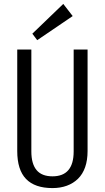

<svg xmlns="http://www.w3.org/2000/svg" viewBox="-20 -953 535 980"><path d="M248 7Q158 7 113 -39.5Q68 -86 68 -182V-700H140V-180Q140 -117 166.5 -85Q193 -53 248 -53Q356 -53 356 -180V-700H427V-182Q427 -135 414.5 -99.5Q402 -64 378 -40.5Q354 -17 321 -5Q288 7 248 7ZM351 -871 170 -748 145 -781 303 -933Z"/></svg>

Font: Pathway Extreme Condensed Light
Style: Regular
Weight: 300
Width: 3
Version: Version 1.001;gftools[0.9.26]